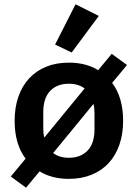

<svg xmlns="http://www.w3.org/2000/svg" viewBox="-20 -819 640 892"><path d="M30 1 99 -82Q48 -149 48 -258Q48 -320 65.5 -370Q83 -420 115.5 -455Q148 -490 194.5 -509Q241 -528 300 -528Q340 -528 374.5 -519Q409 -510 436 -493L499 -569L570 -517L501 -434Q552 -366 552 -258Q552 -196 534.5 -146Q517 -96 484.5 -61Q452 -26 405 -7Q358 12 300 12Q260 12 225.5 3Q191 -6 164 -23L101 53ZM300 -430Q245 -430 213 -396.5Q181 -363 181 -298V-224Q181 -213 182 -201Q183 -189 186 -180L373 -408Q359 -419 340.5 -424.5Q322 -430 300 -430ZM300 -86Q355 -86 387 -119.5Q419 -153 419 -218V-292Q419 -303 418 -315Q417 -327 414 -336L227 -108Q241 -97 259.5 -91.5Q278 -86 300 -86ZM313 -575 236 -612 331 -799 439 -745Z"/></svg>

Font: IBM Plex Mono SemiBold
Style: Regular
Weight: 600
Monospace: yes
Designer: Mike Abbink, Paul van der Laan, Pieter van Rosmalen
Foundry: Bold Monday
Version: Version 2.3